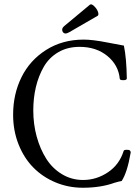

<svg xmlns="http://www.w3.org/2000/svg" viewBox="-20 -860 648 893"><path d="M286.1 -704.1Q273.9 -704.1 270 -716.1Q266.1 -728 278.8 -738.8L397.9 -837.9Q404.8 -843.8 417.2 -832Q429.7 -820.3 435.1 -806.6Q440.4 -793 435.1 -787.1L301.8 -710Q290 -704.1 286.1 -704.1ZM365.2 13.2Q297.9 13.2 238.3 -11.7Q178.7 -36.6 135.3 -80.6Q91.8 -124.5 66.4 -188.2Q41 -252 41 -326.2Q41 -422.4 80.1 -501.2Q119.1 -580.1 194.8 -627.9Q270.5 -675.8 369.1 -675.8Q411.1 -675.8 476.8 -662.8Q542.5 -649.9 556.2 -647.9Q568.4 -589.8 569.8 -495.1Q569.8 -487.3 554 -487.1Q538.1 -486.8 537.1 -493.2Q531.2 -557.1 479.5 -599.6Q427.7 -642.1 350.1 -642.1Q293.9 -642.1 251.2 -617.2Q208.5 -592.3 183.8 -549.6Q159.2 -506.8 147 -455.6Q134.8 -404.3 134.8 -346.2Q134.8 -282.7 150.6 -224.9Q166.5 -167 195.1 -121.8Q223.6 -76.7 268.3 -49.8Q313 -22.9 366.2 -22.9Q428.7 -22.9 481.9 -58.6Q535.2 -94.2 555.2 -158.2Q556.6 -163.1 568.6 -163.3Q580.6 -163.6 584 -160.2Q587.9 -156.2 587.9 -150.9Q572.3 -58.6 545.9 -18.1Q535.2 -16.6 512.2 -9.8Q448.7 13.2 365.2 13.2Z"/></svg>

Font: Junicode SmCond
Style: Regular
Weight: 400
Width: 4
Designer: Peter S. Baker
Version: Version 2.206